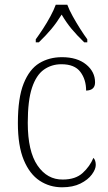

<svg xmlns="http://www.w3.org/2000/svg" viewBox="-20 -786 461 816"><path d="M244 10Q191 10 148.5 -18Q106 -46 81 -106Q56 -166 56 -263Q56 -370 80.5 -431Q105 -492 147 -517.5Q189 -543 243 -543Q308 -543 346 -512Q384 -481 384 -436Q384 -402 346 -401Q346 -448 321.5 -480.5Q297 -513 241 -513Q199 -513 166.5 -490Q134 -467 116 -413Q98 -359 98 -264Q98 -143 139.5 -82.5Q181 -22 247 -23Q301 -23 331.5 -51Q362 -79 377 -115Q387 -105 387 -85Q387 -67 370.5 -44.5Q354 -22 322 -6Q290 10 244 10ZM132 -619Q146 -638 163 -664Q180 -690 194.5 -717Q209 -744 217 -766H266Q274 -744 289 -717Q304 -690 320.5 -664Q337 -638 351 -619V-606H338Q306 -637 284 -663.5Q262 -690 242 -724Q221 -690 199 -663.5Q177 -637 145 -606H132Z"/></svg>

Font: Noto Serif SemiCondensed ExtraLight
Style: Regular
Weight: 200
Width: 4
Designer: Monotype Design Team
Foundry: Monotype Imaging Inc.
Version: Version 2.014